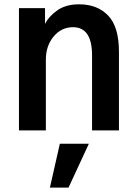

<svg xmlns="http://www.w3.org/2000/svg" viewBox="-20 -601 628 885"><path d="M67.4 0V-563.5H187.5V-492.2H188.5Q203.1 -523.4 242.7 -552.2Q282.2 -581.1 344.7 -581.1Q428.7 -581.1 478.5 -529.3Q528.3 -477.5 528.3 -362.3V0H404.3V-345.7Q404.3 -475.6 316.4 -475.6Q262.7 -475.6 227.1 -432.6Q191.4 -389.6 191.4 -326.2V0ZM210 263.7 255.9 61.5H389.6L295.9 263.7Z"/></svg>

Font: Gothic A1
Style: Bold
Weight: 700
Version: Version 2.50